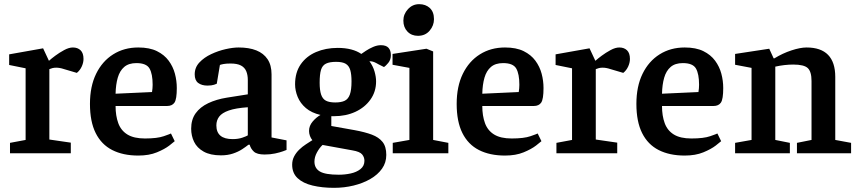

<svg xmlns="http://www.w3.org/2000/svg" viewBox="-20 -736 4120 922"><path d="M28 0V-50L103 -64V-408L24 -424V-475L187 -504L215 -444Q226 -454 245.5 -468.5Q265 -483 288 -495.5Q311 -508 330 -508Q353 -508 367 -494.5Q381 -481 381 -453Q381 -435 372.5 -416.5Q364 -398 349 -386L288 -404Q276 -408 267 -409.5Q258 -411 250 -411Q240 -411 232 -409Q224 -407 217 -404V-66L320 -51V0Z M644 11Q571 11 519 -15.5Q467 -42 439.5 -97Q412 -152 412 -237Q412 -321 441.5 -381.5Q471 -442 523.5 -475Q576 -508 644 -508Q698 -508 733.5 -490.5Q769 -473 790 -444.5Q811 -416 820 -382Q829 -348 829 -313Q829 -260 818 -243.5Q807 -227 782 -227H535Q535 -180 548 -144.5Q561 -109 592 -90Q623 -71 676 -71Q735 -71 766.5 -82Q798 -93 801 -95L819 -58Q815 -54 793 -37Q771 -20 733.5 -4.5Q696 11 644 11ZM535 -286 710 -294Q713 -312 713 -329Q713 -381 698 -407Q683 -433 635 -433Q598 -433 576.5 -414.5Q555 -396 545.5 -363Q536 -330 535 -286Z M1041 10Q990 10 958 -8Q926 -26 912 -55Q898 -84 898 -118Q898 -162 919.5 -192Q941 -222 980 -240.5Q1019 -259 1069 -267L1170 -283V-352Q1170 -376 1162.5 -394Q1155 -412 1137 -421.5Q1119 -431 1087 -431Q1066 -431 1053 -428.5Q1040 -426 1036 -424L1021 -334Q1020 -333 1008 -329Q996 -325 976 -325Q949 -325 932 -337.5Q915 -350 915 -379Q915 -412 937.5 -436Q960 -460 994 -476Q1028 -492 1063.5 -500Q1099 -508 1126 -508Q1176 -508 1211 -494Q1246 -480 1265 -451.5Q1284 -423 1284 -379V-76L1356 -62V-16Q1354 -15 1339 -9.5Q1324 -4 1301 1Q1278 6 1251 6Q1214 6 1199 -8Q1184 -22 1179 -41H1173Q1162 -32 1143 -19.5Q1124 -7 1098.5 1.5Q1073 10 1041 10ZM1097 -68Q1124 -68 1144 -75Q1164 -82 1170 -86V-221Q1112 -217 1079 -205.5Q1046 -194 1032.5 -176Q1019 -158 1019 -134Q1019 -68 1097 -68Z M1584 166Q1527 166 1481 155Q1435 144 1409 119.5Q1383 95 1383 55Q1383 33 1392.5 15Q1402 -3 1417 -17.5Q1432 -32 1449 -43Q1466 -54 1480 -63Q1473 -71 1468.5 -83Q1464 -95 1464 -107Q1464 -132 1481.5 -152.5Q1499 -173 1519 -184Q1476 -194 1449 -217Q1422 -240 1409.5 -270.5Q1397 -301 1397 -331Q1397 -388 1424 -427Q1451 -466 1497.5 -486Q1544 -506 1602 -506Q1638 -506 1666.5 -498.5Q1695 -491 1715 -477Q1722 -482 1737 -492Q1752 -502 1771.5 -510.5Q1791 -519 1809 -519Q1834 -519 1845.5 -506.5Q1857 -494 1857 -471Q1857 -449 1844.5 -434Q1832 -419 1824 -414L1798 -427Q1786 -434 1776.5 -438Q1767 -442 1754 -442Q1771 -419 1778.5 -393Q1786 -367 1786 -345Q1786 -296 1759 -258Q1732 -220 1686.5 -199Q1641 -178 1584 -178H1571V-131L1683 -111Q1732 -102 1765.5 -89.5Q1799 -77 1817 -54.5Q1835 -32 1835 8Q1835 45 1814.5 74Q1794 103 1758.5 123.5Q1723 144 1678 155Q1633 166 1584 166ZM1607 103Q1636 103 1664 97Q1692 91 1711 76Q1730 61 1730 36Q1730 19 1719 5.5Q1708 -8 1672 -14L1529 -40Q1514 -26 1502 -4Q1490 18 1490 40Q1490 72 1516 87.5Q1542 103 1607 103ZM1590 -244Q1618 -244 1635 -252Q1652 -260 1660 -282Q1668 -304 1668 -345Q1668 -379 1662 -399.5Q1656 -420 1640.5 -429.5Q1625 -439 1594 -439Q1563 -439 1545.5 -430.5Q1528 -422 1521.5 -400.5Q1515 -379 1515 -339Q1515 -303 1522 -282Q1529 -261 1545 -252.5Q1561 -244 1590 -244Z M1866 0V-50L1946 -64V-410L1865 -425V-477L2028 -502L2060 -489V-64L2133 -50V0ZM1987 -564Q1956 -564 1936.5 -584.5Q1917 -605 1917 -637Q1917 -668 1939 -692Q1961 -716 1993 -716Q2024 -716 2044 -697.5Q2064 -679 2064 -644Q2064 -613 2043 -588.5Q2022 -564 1987 -564Z M2405 11Q2332 11 2280 -15.5Q2228 -42 2200.5 -97Q2173 -152 2173 -237Q2173 -321 2202.5 -381.5Q2232 -442 2284.5 -475Q2337 -508 2405 -508Q2459 -508 2494.5 -490.5Q2530 -473 2551 -444.5Q2572 -416 2581 -382Q2590 -348 2590 -313Q2590 -260 2579 -243.5Q2568 -227 2543 -227H2296Q2296 -180 2309 -144.5Q2322 -109 2353 -90Q2384 -71 2437 -71Q2496 -71 2527.5 -82Q2559 -93 2562 -95L2580 -58Q2576 -54 2554 -37Q2532 -20 2494.5 -4.5Q2457 11 2405 11ZM2296 -286 2471 -294Q2474 -312 2474 -329Q2474 -381 2459 -407Q2444 -433 2396 -433Q2359 -433 2337.5 -414.5Q2316 -396 2306.5 -363Q2297 -330 2296 -286Z M2652 0V-50L2727 -64V-408L2648 -424V-475L2811 -504L2839 -444Q2850 -454 2869.5 -468.5Q2889 -483 2912 -495.5Q2935 -508 2954 -508Q2977 -508 2991 -494.5Q3005 -481 3005 -453Q3005 -435 2996.5 -416.5Q2988 -398 2973 -386L2912 -404Q2900 -408 2891 -409.5Q2882 -411 2874 -411Q2864 -411 2856 -409Q2848 -407 2841 -404V-66L2944 -51V0Z M3268 11Q3195 11 3143 -15.5Q3091 -42 3063.5 -97Q3036 -152 3036 -237Q3036 -321 3065.5 -381.5Q3095 -442 3147.5 -475Q3200 -508 3268 -508Q3322 -508 3357.5 -490.5Q3393 -473 3414 -444.5Q3435 -416 3444 -382Q3453 -348 3453 -313Q3453 -260 3442 -243.5Q3431 -227 3406 -227H3159Q3159 -180 3172 -144.5Q3185 -109 3216 -90Q3247 -71 3300 -71Q3359 -71 3390.5 -82Q3422 -93 3425 -95L3443 -58Q3439 -54 3417 -37Q3395 -20 3357.5 -4.5Q3320 11 3268 11ZM3159 -286 3334 -294Q3337 -312 3337 -329Q3337 -381 3322 -407Q3307 -433 3259 -433Q3222 -433 3200.5 -414.5Q3179 -396 3169.5 -363Q3160 -330 3159 -286Z M3510 0V-50L3589 -64V-410L3510 -425V-477L3674 -502L3695 -456H3699Q3738 -480 3780.5 -494Q3823 -508 3853 -508Q3922 -508 3956.5 -472.5Q3991 -437 3991 -367V-64L4067 -50V0H3807V-50L3877 -64V-347Q3877 -392 3859 -409Q3841 -426 3789 -426Q3769 -426 3747 -423.5Q3725 -421 3703 -416V-64L3773 -50V0Z"/></svg>

Font: Faustina Light SemiBold
Style: Regular
Weight: 600
Version: Version 1.200